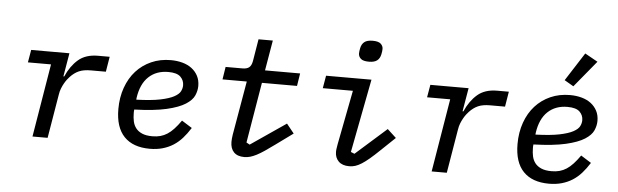

<svg xmlns="http://www.w3.org/2000/svg" viewBox="-50 -961 3699 1150"><g transform="rotate(5 1800.0 -386.0)"><path d="M172 0 245 -440H106L119 -516H349L325 -375H330Q358 -439 402.5 -477.5Q447 -516 521 -516H591L576 -425H486Q442 -425 414 -412.5Q386 -400 362 -374Q356 -368 348 -357.5Q340 -347 332 -333Q324 -319 317 -301.5Q310 -284 307 -263L263 0Z M878 12Q777 12 723.5 -43.5Q670 -99 670 -209Q670 -279 691 -338Q712 -397 750 -439Q788 -481 841 -504.5Q894 -528 958 -528Q996 -528 1028.5 -519Q1061 -510 1084.5 -492Q1108 -474 1121.5 -448Q1135 -422 1135 -388Q1135 -360 1122.5 -331Q1110 -302 1071 -277Q1032 -252 959 -235Q886 -218 765 -214Q764 -207 764 -200.5Q764 -194 764 -192Q764 -166 769 -143Q774 -120 787.5 -102.5Q801 -85 825 -74.5Q849 -64 887 -64Q914 -64 935.5 -70Q957 -76 976.5 -88.5Q996 -101 1015.5 -122Q1035 -143 1056 -173L1118 -134Q1096 -99 1072 -72Q1048 -45 1019 -26.5Q990 -8 955 2Q920 12 878 12ZM949 -456Q877 -456 831 -412.5Q785 -369 773 -285L772 -274Q862 -277 915.5 -288Q969 -299 997.5 -314.5Q1026 -330 1035 -348Q1044 -366 1044 -384Q1044 -414 1022.5 -435Q1001 -456 949 -456Z M1446 12Q1405 12 1383.5 -10Q1362 -32 1362 -72Q1362 -80 1363 -92.5Q1364 -105 1366 -116L1422 -440H1276L1288 -516H1389Q1416 -516 1429.5 -527Q1443 -538 1448 -565L1470 -698H1556L1525 -516H1736L1724 -440H1513L1452 -76L1472 -65L1684 -210L1729 -154L1626 -79Q1592 -54 1566 -36.5Q1540 -19 1519.5 -8.5Q1499 2 1481.5 7Q1464 12 1446 12Z M2140 -622Q2105 -622 2091 -635Q2077 -648 2077 -666Q2077 -679 2081 -698Q2086 -723 2102.5 -736Q2119 -749 2152 -749Q2187 -749 2201 -736Q2215 -723 2215 -705Q2215 -692 2211 -673Q2206 -648 2189.5 -635Q2173 -622 2140 -622ZM2077 12Q2035 12 2013 -10Q1991 -32 1991 -67Q1991 -78 1993 -89.5Q1995 -101 1997 -114L2060 -440H1879L1892 -516H2165L2080 -74L2102 -65L2288 -230L2341 -181L2256 -100Q2223 -68 2197.5 -46.5Q2172 -25 2151.5 -12Q2131 1 2113.5 6.5Q2096 12 2077 12Z M2572 0 2645 -440H2506L2519 -516H2749L2725 -375H2730Q2758 -439 2802.5 -477.5Q2847 -516 2921 -516H2991L2976 -425H2886Q2842 -425 2814 -412.5Q2786 -400 2762 -374Q2756 -368 2748 -357.5Q2740 -347 2732 -333Q2724 -319 2717 -301.5Q2710 -284 2707 -263L2663 0Z M3278 12Q3177 12 3123.5 -43.5Q3070 -99 3070 -209Q3070 -279 3091 -338Q3112 -397 3150 -439Q3188 -481 3241 -504.5Q3294 -528 3358 -528Q3396 -528 3428.5 -519Q3461 -510 3484.5 -492Q3508 -474 3521.5 -448Q3535 -422 3535 -388Q3535 -360 3522.5 -331Q3510 -302 3471 -277Q3432 -252 3359 -235Q3286 -218 3165 -214Q3164 -207 3164 -200.5Q3164 -194 3164 -192Q3164 -166 3169 -143Q3174 -120 3187.5 -102.5Q3201 -85 3225 -74.5Q3249 -64 3287 -64Q3314 -64 3335.5 -70Q3357 -76 3376.5 -88.5Q3396 -101 3415.5 -122Q3435 -143 3456 -173L3518 -134Q3496 -99 3472 -72Q3448 -45 3419 -26.5Q3390 -8 3355 2Q3320 12 3278 12ZM3349 -456Q3277 -456 3231 -412.5Q3185 -369 3173 -285L3172 -274Q3262 -277 3315.5 -288Q3369 -299 3397.5 -314.5Q3426 -330 3435 -348Q3444 -366 3444 -384Q3444 -414 3422.5 -435Q3401 -456 3349 -456ZM3373 -582 3318 -614 3427 -784 3504 -741Z"/></g></svg>

Font: IBM Plex Mono Text
Style: Italic
Weight: 450
Italic angle: -9°
Monospace: yes
Designer: Mike Abbink, Paul van der Laan, Pieter van Rosmalen
Foundry: Bold Monday
Version: Version 2.1